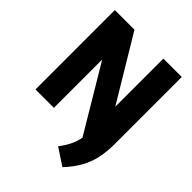

<svg xmlns="http://www.w3.org/2000/svg" viewBox="-266 -884 1266 1266"><g transform="rotate(45 366.5 -251.5)"><path d="M542.5 237 425 159.5Q454.5 121 472.5 84.5Q490.5 48 498.5 6L226 -450.5V0H54.5V-740H237.5L507 -291.5V-740H678.5V-114Q678.5 -42 665.5 17.2Q652.5 76.5 622.8 129.8Q593 183 542.5 237Z"/></g></svg>

Font: Encode Sans SmCnd XBd
Style: Regular
Weight: 800
Width: 4
Designer: Multiple Designers
Foundry: Impallari Type
Version: Version 3.002; ttfautohint (v1.8.3) -l 8 -r 50 -G 200 -x 14 